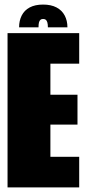

<svg xmlns="http://www.w3.org/2000/svg" viewBox="-20 -820 380 840"><path d="M13 0H326.5V-134H200.5V-275H319V-405.5H200.5V-541.5H326.5V-675H13ZM168.5 -800Q133.5 -800 110 -787.5Q86.5 -775 75 -752.2Q63.5 -729.5 63.5 -700.5H148.5Q148.5 -714 150.5 -721.8Q152.5 -729.5 156.8 -733.2Q161 -737 168.5 -737Q175.5 -737 180 -733.8Q184.5 -730.5 187 -722.5Q189.5 -714.5 189.5 -700.5H275Q275 -729.5 263 -752.2Q251 -775 227.2 -787.5Q203.5 -800 168.5 -800Z"/></svg>

Font: Anybody ExtraCondensed Black
Style: Regular
Weight: 900
Width: 2
Version: Version 1.113;gftools[0.9.25]